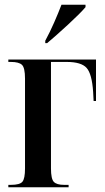

<svg xmlns="http://www.w3.org/2000/svg" viewBox="-20 -786 439 806"><path d="M170 -605H178Q215 -636 266 -683Q317 -730 339 -756V-766H238Q225 -732 207.5 -692Q190 -652 170 -615ZM15 0H268V-10H249Q218 -10 206 -22.5Q194 -35 194 -79V-526H260Q321 -526 343.5 -501Q366 -476 371 -400L373 -362H383V-536H15V-526H26Q59 -526 72 -514Q85 -502 85 -456V-79Q85 -36 74 -23Q63 -10 26 -10H15Z"/></svg>

Font: Noto Serif Display Condensed Semi
Style: Regular
Weight: 600
Width: 3
Designer: Monotype Design Team
Foundry: Monotype Imaging Inc.
Version: Version 1.900